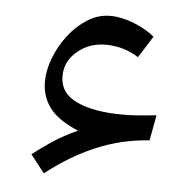

<svg xmlns="http://www.w3.org/2000/svg" viewBox="-40 -497 537 528"><g transform="rotate(5 228.0 -232.5)"><path d="M183.1 -133.3Q128.4 -155.8 104.5 -187Q80.6 -218.3 80.6 -259.8Q80.6 -291 93.5 -325Q106.4 -358.9 129.2 -388.7Q151.9 -418.5 181.4 -437Q210.9 -455.6 244.6 -455.6Q274.9 -455.6 310.1 -441.7Q345.2 -427.7 367.2 -408.7L329.6 -349.1Q287.6 -375.5 238.8 -375.5Q192.9 -375.5 160.2 -347.7Q127.4 -319.8 127.4 -279.3Q127.4 -231.9 174.8 -210Q222.2 -188 302.2 -188Q322.3 -188 342 -189.5Q361.8 -190.9 394.5 -194.3L381.3 -124Q305.7 -119.1 235.8 -89.8Q166 -60.5 99.6 -8.3L61 -57.6Q82.5 -74.7 114 -95.7Q145.5 -116.7 183.1 -133.3Z"/></g></svg>

Font: Pinar-DS1-FD Medium
Style: Regular
Weight: 500
Designer: Amin Abedi
Version: Version 3.000